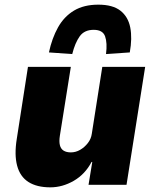

<svg xmlns="http://www.w3.org/2000/svg" viewBox="-20 -793 665 824"><path d="M196 11Q138 11 102 -12Q66 -35 53.5 -82Q41 -129 52 -197L100 -506H284L237 -211Q233 -186 237 -170Q241 -154 253 -146.5Q265 -139 284 -139Q305 -139 324 -150Q343 -161 357 -179Q371 -197 374 -219L419 -506H603L523 0H360L376 -98H373Q345 -45 296.5 -17Q248 11 196 11ZM290 -561 190 -568Q203 -629 229 -675.5Q255 -722 297.5 -747.5Q340 -773 402 -773Q464 -773 497 -747Q530 -721 539 -675Q548 -629 537 -568L435 -561Q441 -609 431 -637Q421 -665 382 -665Q342 -665 322 -637Q302 -609 290 -561Z"/></svg>

Font: Nunito Sans 7pt SemiCondensed Black
Style: Italic
Weight: 900
Width: 4
Italic angle: -9°
Designer: Vernon Adams
Foundry: Vernon Adams
Version: Version 3.101;gftools[0.9.27]